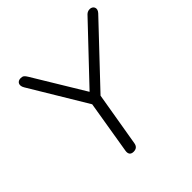

<svg xmlns="http://www.w3.org/2000/svg" viewBox="-176 -831 992 992"><g transform="rotate(-45 320.5 -335.0)"><path d="M254 6C273 6 285 -3 288 -24L338 -320L631 -630C652 -653 637 -676 615 -676C601 -676 592 -671 581 -658L312 -374L143 -653C133 -669 127 -676 110 -676C85 -676 74 -655 89 -630L276 -319L228 -29C224 -7 233 6 254 6Z"/></g></svg>

Font: SN Pro Light
Style: Italic
Weight: 300
Italic angle: -8.99998°
Designer: Tobias Whetton
Foundry: Supernotes
Version: Version 1.001;Glyphs 3.2 (3249)